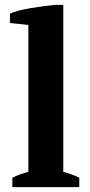

<svg xmlns="http://www.w3.org/2000/svg" viewBox="-20 -772 372 792"><path d="M307 0H31V-39Q64 -55 97 -63V-669L21 -677V-716Q34 -722 57 -728Q80 -734 106.5 -738.5Q133 -743 159.5 -746.5Q186 -750 207 -752H241V-63Q274 -55 307 -39Z"/></svg>

Font: PT Serif
Style: Bold
Weight: 700
Designer: A.Korolkova, O.Umpeleva, V.Yefimov
Foundry: ParaType Ltd
Version: Version 1.000W OFL; ttfautohint (v1.6)